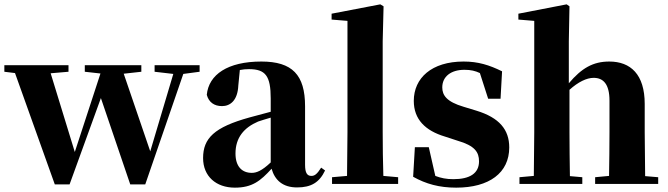

<svg xmlns="http://www.w3.org/2000/svg" viewBox="-29 -846 3073 883"><path d="M682 -516 768 -506 662 -150 540 -507 621 -516V-546H361V-516L433 -508L315 -147L204 -509L286 -516V-546H-9V-516L40 -510L223 2H291L435 -395L570 2H639L814 -506L889 -516V-546H682Z M1337 16C1402 16 1440 -7 1466 -62L1448 -75C1429 -45 1418 -37 1403 -37C1384 -37 1374 -50 1374 -88V-357C1374 -502 1315 -563 1173 -563C1018 -563 931 -503 922 -410C931 -376 956 -358 992 -358C1030 -358 1064 -384 1067 -453L1074 -524C1089 -527 1102 -528 1116 -528C1192 -528 1216 -497 1216 -393V-332L1119 -306C956 -261 905 -210 905 -119C905 -35 965 17 1051 17C1131 17 1169 -14 1220 -70C1235 -17 1272 16 1337 16ZM1216 -99C1175 -60 1150 -51 1129 -51C1084 -51 1054 -80 1054 -140C1054 -213 1093 -259 1158 -287C1172 -292 1193 -298 1216 -305Z M1566 0H1802V-31L1734 -37C1732 -102 1731 -173 1731 -238V-656L1735 -817L1720 -826L1496 -783V-756L1569 -750V-238L1567 -37L1498 -31V0Z M2069 17C2221 17 2313 -51 2313 -168C2313 -250 2267 -305 2162 -337L2103 -355C2025 -378 2005 -408 2005 -444C2005 -494 2045 -525 2107 -525C2136 -525 2157 -520 2178 -510L2216 -392H2273L2280 -518C2221 -547 2170 -563 2103 -563C1956 -563 1874 -487 1874 -382C1874 -297 1927 -245 2017 -218L2075 -199C2155 -176 2174 -146 2174 -104C2174 -49 2132 -22 2056 -22C2024 -22 1999 -27 1973 -37L1943 -169H1879L1871 -33C1930 0 1991 17 2069 17Z M2770 0H2998V-31L2938 -36L2936 -238V-368C2936 -504 2871 -563 2773 -563C2699 -563 2646 -533 2587 -463V-656L2590 -817L2577 -826L2355 -783V-756L2428 -750V-238L2426 -37L2360 -31V0H2649V-31L2592 -36C2591 -95 2590 -182 2590 -238V-433C2630 -469 2669 -488 2701 -488C2745 -488 2774 -460 2774 -383V-238C2774 -180 2773 -95 2772 -37L2708 -31V0Z"/></svg>

Font: Noto Serif CJK SC Black
Style: Regular
Weight: 900
Designer: Ryoko NISHIZUKA 西塚涼子 (kana & ideographs); Frank Grießhammer (Latin, Greek & Cyrillic); Wenlong ZHANG 张文龙 (bopomofo); San
Foundry: Adobe
Version: Version 2.001;hotconv 1.1.0;makeotfexe 2.6.0